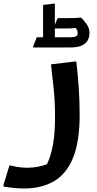

<svg xmlns="http://www.w3.org/2000/svg" viewBox="-67 -812 551 1092"><path d="M442 -625Q442 -603 432.5 -584Q423 -565 399.5 -553.5Q376 -542 331 -542H121V-546L142 -600H178V-784L245 -792V-671L261 -709H320Q339 -709 356.5 -709.5Q374 -710 386 -712H394Q409 -698 425.5 -675Q442 -652 442 -625ZM312 -650H245V-600H330Q354 -600 364.5 -605Q375 -610 375 -624Q375 -632 372 -640Q369 -648 363 -653Q340 -650 312 -650ZM-13 128Q10 134 35.5 138Q61 142 88 142Q119 142 148 136.5Q177 131 200 122Q221 80 233.5 15Q246 -50 246 -147Q246 -231 238.5 -305Q231 -379 223 -446L357 -462H367Q375 -395 380.5 -319Q386 -243 386 -156Q386 -9 349.5 83Q313 175 242 217.5Q171 260 69 260Q43 260 16 257.5Q-11 255 -29 252Q-47 249 -47 249V239Z"/></svg>

Font: Kufam SemiBold
Style: Regular
Weight: 600
Designer: Wael Morcos, Artur Schmal
Foundry: Original Type
Version: Version 1.300; ttfautohint (v1.8.3)